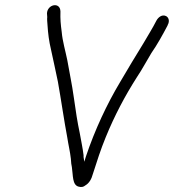

<svg xmlns="http://www.w3.org/2000/svg" viewBox="-20 -707 685 756"><path d="M165 -654 166 -640C165 -631 166 -621 167 -609C169 -576 173 -544 181 -511C191 -468 198 -430 208 -385C220 -318 233 -228 245 -165C249 -138 256 -110 259 -82C260 -67 261 -56 263 -49C268 -17 264 22 290 28C301 31 309 29 316 23C330 15 340 0 346 -23C361 -70 377 -120 396 -166C431 -252 473 -331 519 -403C540 -434 557 -467 576 -498C599 -531 620 -569 640 -607V-608C650 -625 643 -640 633 -644C618 -651 603 -639 596 -626C581 -596 561 -565 545 -537C514 -487 483 -435 453 -384C401 -297 354 -197 318 -90L312 -70L309 -89V-96C306 -123 299 -154 294 -183C285 -225 278 -270 271 -321C263 -379 254 -417 245 -470C238 -505 226 -545 223 -581C219 -611 217 -631 218 -662C217 -701 166 -690 165 -654ZM294 -183V-184Z"/></svg>

Font: Blanket
Style: LightObl
Weight: 300
Foundry: Cannot Into Space Fonts
Version: Version 0.9